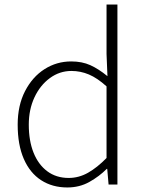

<svg xmlns="http://www.w3.org/2000/svg" viewBox="-20 -814 640 847"><path d="M277 13Q211 13 161.5 -19Q112 -51 85 -113Q58 -175 58 -264Q58 -349 90.5 -412Q123 -475 176.5 -509Q230 -543 294 -543Q342 -543 378.5 -526.5Q415 -510 454 -478L450 -576V-794H498V0H459L453 -69H451Q418 -36 374.5 -11.5Q331 13 277 13ZM283 -29Q328 -29 368.5 -52Q409 -75 450 -117V-433Q409 -470 372 -485.5Q335 -501 295 -501Q243 -501 200 -469.5Q157 -438 132 -384.5Q107 -331 107 -264Q107 -193 128 -140.5Q149 -88 188.5 -58.5Q228 -29 283 -29Z"/></svg>

Font: Noto Sans JP ExtraLight
Style: Regular
Weight: 250
Designer: Ryoko NISHIZUKA  (kana, bopomofo & ideographs); Paul D. Hunt (Latin, Greek & Cyrillic); Sandoll Communications , Soo-you
Foundry: Adobe
Version: Version 2.004-H2;hotconv 1.0.118;makeotfexe 2.5.65603